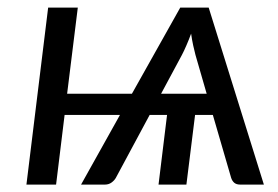

<svg xmlns="http://www.w3.org/2000/svg" viewBox="-20 -498 750 518"><path d="M303.7 -188H154.3L131.3 0H51.3L109.9 -477.5H189.9L161.1 -245.1H335.9L466.3 -477.5H543L691.9 0H627.9Q617.7 0 611.8 -5.1Q606 -10.3 603.5 -18.6L554.2 -188H506.3L482.9 0H407.7L430.7 -188H383.8L292.5 -18.1Q288.6 -11.2 281 -5.6Q273.4 0 263.2 0H198.7ZM414.6 -245.1H537.6L507.3 -350.1Q504.4 -360.8 501.2 -375.5Q498 -390.1 495.6 -407.2Q489.3 -390.1 482.9 -375.5Q476.6 -360.8 470.7 -349.6Z"/></svg>

Font: Carlito
Style: Italic
Weight: 400
Italic angle: -7°
Designer: Lukasz Dziedzic
Foundry: tyPoland Lukasz Dziedzic
Version: Version 1.104